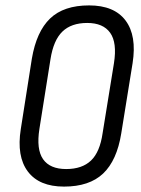

<svg xmlns="http://www.w3.org/2000/svg" viewBox="-20 -683 523 711"><path d="M217 8Q125 8 83 -48Q41 -104 57 -205L98 -466Q115 -566 165.5 -614.5Q216 -663 310 -663Q403 -663 445 -607Q487 -551 471 -449L429 -189Q413 -89 362 -40.5Q311 8 217 8ZM225 -57Q284 -57 317 -88.5Q350 -120 360 -190L402 -449Q414 -525 388 -561.5Q362 -598 303 -598Q244 -598 211 -566Q178 -534 167 -464L126 -206Q114 -130 139.5 -93.5Q165 -57 225 -57Z"/></svg>

Font: Sofia Sans Condensed
Style: Italic
Weight: 400
Italic angle: -9°
Designer: Botio Nikoltchev, Ani Petrova
Foundry: lettersoup
Version: Version 4.101